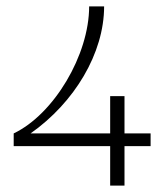

<svg xmlns="http://www.w3.org/2000/svg" viewBox="-20 -583 524 603"><path d="M326 -124V0H371V-124H453V-164H371V-281H326V-164H76C214 -261 307 -416 307 -563H260C260 -410 149 -224 23 -164V-124Z"/></svg>

Font: OSH Darker Grotesque
Style: Regular
Weight: 400
Designer: Gabriel Lam
Foundry: TypeRant
Version: Version 1.000;Glyphs 3.1.1 (3148)